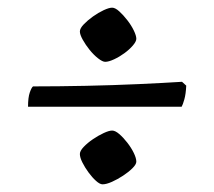

<svg xmlns="http://www.w3.org/2000/svg" viewBox="-20 -526 556 500"><path d="M247 -46Q240 -46 230 -55Q220 -64 210.5 -77Q201 -90 194.5 -103Q188 -116 188 -125Q188 -133 198 -143.5Q208 -154 222 -163.5Q236 -173 250 -179.5Q264 -186 272 -186Q280 -186 290.5 -177Q301 -168 311.5 -154.5Q322 -141 328.5 -127.5Q335 -114 335 -105Q335 -98 325 -88Q315 -78 300.5 -68.5Q286 -59 271.5 -52.5Q257 -46 247 -46ZM254 -365Q247 -365 235.5 -374Q224 -383 213.5 -396Q203 -409 195.5 -422.5Q188 -436 188 -444Q188 -452 198 -462.5Q208 -473 222 -483Q236 -493 250 -499.5Q264 -506 272 -506Q280 -506 290.5 -496.5Q301 -487 311.5 -473.5Q322 -460 328.5 -446.5Q335 -433 335 -425Q335 -418 326 -407.5Q317 -397 304 -387.5Q291 -378 277 -371.5Q263 -365 254 -365ZM53 -248Q53 -272 57.5 -285Q62 -298 66 -301Q132 -301 203.5 -302.5Q275 -304 341 -307Q407 -310 454 -313L465 -303Q464 -281 460 -267Q456 -253 453 -248Z"/></svg>

Font: Texturina 12pt Medium
Style: Regular
Weight: 500
Designer: Guillermo Torres Carreño
Foundry: Omnibus-Type
Version: Version 1.002